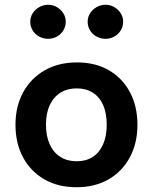

<svg xmlns="http://www.w3.org/2000/svg" viewBox="-20 -778 642 806"><path d="M301 8Q223 8 165.5 -25.5Q108 -59 76.5 -118Q45 -177 45 -254Q45 -332 77.5 -391Q110 -450 168 -483Q226 -516 303 -516Q381 -516 438 -482.5Q495 -449 526 -390Q557 -331 557 -254Q557 -177 525 -117.5Q493 -58 435.5 -25Q378 8 301 8ZM302 -101Q341 -101 369 -119Q397 -137 412.5 -171.5Q428 -206 428 -254Q428 -303 413 -337Q398 -371 369.5 -389Q341 -407 302 -407Q263 -407 234 -389Q205 -371 189 -337Q173 -303 173 -254Q173 -206 189 -171.5Q205 -137 234 -119Q263 -101 302 -101ZM182 -615Q162 -615 144.5 -624.5Q127 -634 117 -650.5Q107 -667 107 -687Q107 -706 117 -722Q127 -738 144.5 -748Q162 -758 182 -758Q202 -758 219 -748Q236 -738 246 -722Q256 -706 256 -687Q256 -667 246 -650.5Q236 -634 219 -624.5Q202 -615 182 -615ZM423 -615Q403 -615 385.5 -624.5Q368 -634 358 -650.5Q348 -667 348 -687Q348 -706 358 -722Q368 -738 385.5 -748Q403 -758 423 -758Q443 -758 460 -748Q477 -738 487 -722Q497 -706 497 -687Q497 -667 487 -650.5Q477 -634 460 -624.5Q443 -615 423 -615Z"/></svg>

Font: REM Medium Medium
Style: Regular
Weight: 500
Version: Version 1.005;gftools[0.9.28]